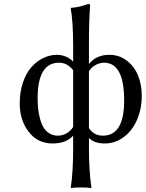

<svg xmlns="http://www.w3.org/2000/svg" viewBox="-20 -718 739 974"><path d="M273.9 -29.8Q296.4 -29.8 317.1 -41.3Q337.9 -52.7 351.1 -74.2V-361.8Q321.3 -399.9 279.8 -399.9Q170.9 -399.9 170.9 -220.2Q170.9 -192.4 173.3 -168Q175.8 -143.6 182.6 -117.2Q189.5 -90.8 200.4 -72.3Q211.4 -53.7 230.2 -41.7Q249 -29.8 273.9 -29.8ZM507.8 -399.9Q487.8 -399.9 466.8 -389.4Q445.8 -378.9 431.2 -356.9V-67.9Q456.1 -29.8 502 -29.8Q609.9 -29.8 609.9 -208Q609.9 -399.9 507.8 -399.9ZM269 -439.9Q293 -439.9 315.2 -430.4Q337.4 -420.9 351.1 -404.8V-481.9Q351.1 -607.4 338.9 -674.8L340.8 -678.2Q385.3 -681.6 428.2 -698.2Q437 -698.2 437 -688Q431.2 -614.7 431.2 -499V-393.1Q467.8 -439.9 534.2 -439.9Q584.5 -439.9 622.6 -411.1Q660.6 -382.3 679.9 -335.7Q699.2 -289.1 699.2 -232.9Q699.2 -166 675.3 -110.6Q651.4 -55.2 607.9 -22.7Q564.5 9.8 511.2 9.8Q457.5 9.8 431.2 -18.1V33.2Q431.2 150.4 443.8 232.9L441.9 235.8Q425.3 232.9 391.1 232.9Q375.5 232.9 362.8 233.6Q350.1 234.4 344.7 235.4L339.8 235.8L338.9 232.9Q351.1 157.7 351.1 32.2V-29.8Q315.9 9.8 246.1 9.8Q170.9 9.8 125.5 -49.3Q80.1 -108.4 80.1 -192.9Q80.1 -251 96.2 -298.8Q112.3 -346.7 138.9 -377Q165.5 -407.2 199.2 -423.6Q232.9 -439.9 269 -439.9Z"/></svg>

Font: Linear Smooth
Style: Regular
Weight: 400
Designer: Philipp H. Poll, Flanker
Foundry: Philipp H. Poll, reworked by Flanker
Version: Version 1.061 | FøM Fix